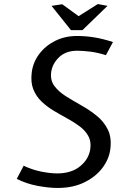

<svg xmlns="http://www.w3.org/2000/svg" viewBox="-20 -918 594 950"><path d="M464 -898 512 -889 388 -769H331L235 -889L288 -897L369 -838ZM265 12Q222.5 12 166.8 1.8Q111 -8.5 63 -33L97 -98Q139 -78 183.8 -69Q228.5 -60 263 -60Q333.5 -60 377 -95.8Q420.5 -131.5 427 -183Q431.5 -219.5 416.5 -246Q401.5 -272.5 374 -293Q346.5 -313.5 313 -331.8Q279.5 -350 246 -370Q212.5 -390 185.8 -415.5Q159 -441 145 -475.8Q131 -510.5 137 -559Q143 -609 173.5 -650Q204 -691 252.5 -715.5Q301 -740 361 -740Q404 -740 446.8 -733Q489.5 -726 539 -710L504 -645Q463 -658 426.5 -662.5Q390 -667 362 -667Q306 -667 272.2 -634.8Q238.5 -602.5 233 -559Q228.5 -520 249.5 -492Q270.5 -464 306.5 -441.5Q342.5 -419 383 -396.2Q423.5 -373.5 458.5 -345.2Q493.5 -317 513.2 -277.5Q533 -238 526 -181Q520 -131.5 487 -87.5Q454 -43.5 397.5 -15.8Q341 12 265 12Z"/></svg>

Font: Expletus Sans
Style: Italic
Weight: 400
Italic angle: -7°
Designer: Jasper de Waard
Foundry: Designtown
Version: Version 7.500